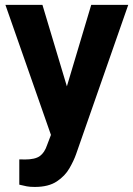

<svg xmlns="http://www.w3.org/2000/svg" viewBox="-20 -548 543 782"><path d="M152.8 -528.3 252.4 -196.3 351.6 -528.3H502.4L290 79.6Q280.8 106 262.9 137.2Q245.1 168.5 211.4 190.9Q177.7 213.4 121.6 213.4Q101.6 213.4 88.9 210.9Q76.2 208.5 58.6 204.1V101.1Q64 101.1 70.1 101.3Q76.2 101.6 81.1 101.6Q123 101.6 142.3 87.6Q161.6 73.7 171.9 42.5L187.5 1.5L2 -528.3Z"/></svg>

Font: Vazirmatn RD UI
Style: Bold
Weight: 700
Designer: Saber Rastikerdar
Foundry: Saber Rastikerdar
Version: Version 33.003